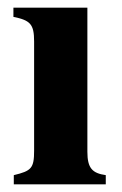

<svg xmlns="http://www.w3.org/2000/svg" viewBox="-20 -481 318 501"><path d="M256 0V-24C221 -29 208 -42 208 -85V-461H15V-437C59 -428 69 -418 69 -373V-88C69 -42 62 -35 16 -24V0Z"/></svg>

Font: XITS Math
Style: Bold
Weight: 700
Designer: MicroPress Inc., with final additions and corrections provided by Coen Hoffman, Elsevier (retired)
Version: Version 1.105